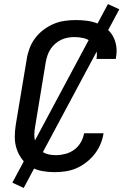

<svg xmlns="http://www.w3.org/2000/svg" viewBox="-20 -842 640 948"><path d="M249 8Q218 8 188 2.5Q158 -3 132.5 -17.5Q107 -32 89.5 -55Q72 -78 62.5 -106Q53 -134 53 -165Q53 -196 58 -227L112 -550Q116 -577 126 -603.5Q136 -630 153.5 -653.5Q171 -677 195 -695Q219 -713 245 -724Q271 -735 299 -739Q327 -743 355 -743Q382 -743 409 -739.5Q436 -736 460 -726.5Q484 -717 504.5 -701.5Q525 -686 537.5 -663.5Q550 -641 554 -614.5Q558 -588 553 -560L552 -551H456L457 -556Q461 -579 454 -600.5Q447 -622 430.5 -635.5Q414 -649 392 -654Q370 -659 348 -659Q331 -659 314.5 -656Q298 -653 282 -645.5Q266 -638 252.5 -626Q239 -614 229.5 -599.5Q220 -585 214.5 -568.5Q209 -552 206 -536L153 -214Q150 -196 149.5 -178.5Q149 -161 153.5 -144.5Q158 -128 167.5 -114.5Q177 -101 190.5 -92Q204 -83 221 -79.5Q238 -76 256 -76Q279 -76 302.5 -82Q326 -88 346 -102.5Q366 -117 378.5 -138.5Q391 -160 395 -183V-184H491V-183Q487 -156 476 -130Q465 -104 447 -81Q429 -58 405.5 -40Q382 -22 356.5 -11Q331 0 303.5 4Q276 8 249 8ZM97 86 41 60 513 -822 569 -796Z"/></svg>

Font: Iosevka Md Ex Obl
Style: Regular
Weight: 500
Width: 7
Italic angle: -9°
Monospace: yes
Designer: Belleve Invis
Foundry: Belleve Invis
Version: Version 32.5.0; ttfautohint (v1.8.4)